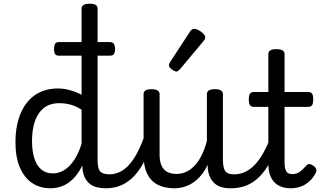

<svg xmlns="http://www.w3.org/2000/svg" viewBox="-20 -994 1731 1031"><path d="M251 17Q195 17 153 -11Q111 -39 87 -94Q63 -149 63 -232Q63 -284 73 -328.5Q83 -373 102 -408.5Q121 -444 148.5 -468.5Q176 -493 211.5 -506Q247 -519 291 -519Q322 -519 355 -510Q388 -501 418 -485V-948Q418 -961 429 -967.5Q440 -974 462 -974Q484 -974 494 -967.5Q504 -961 504 -948V-134Q504 -90 517.5 -74Q531 -58 568 -58Q579 -58 584.5 -46.5Q590 -35 588.5 -20.5Q587 -6 577.5 5.5Q568 17 549 17Q522 17 500 11.5Q478 6 462 -7Q446 -20 436 -39.5Q426 -59 423 -88L422 -105Q399 -59 371 -32Q343 -5 312.5 6Q282 17 251 17ZM264 -63Q295 -63 323 -79.5Q351 -96 375.5 -130.5Q400 -165 418 -222V-405Q387 -425 357.5 -432.5Q328 -440 298 -440Q271 -440 248 -432Q225 -424 207.5 -407.5Q190 -391 177.5 -366.5Q165 -342 158.5 -309.5Q152 -277 152 -235Q152 -184 164 -145Q176 -106 201 -84.5Q226 -63 264 -63Z M549 17Q535 17 528.5 5.5Q522 -6 523.5 -20.5Q525 -35 536 -46.5Q547 -58 568 -58Q597 -58 624 -71Q651 -84 675 -111Q699 -138 720 -179.5Q741 -221 760 -276Q765 -291 777 -290.5Q789 -290 798.5 -280.5Q808 -271 805 -259Q785 -189 759.5 -137Q734 -85 702.5 -51Q671 -17 633 0Q595 17 549 17Z M297 -695Q279 -695 274.5 -706Q270 -717 270 -730Q270 -744 274.5 -756Q279 -768 297 -768H570Q588 -768 593 -756Q598 -744 598 -730Q598 -717 593 -706Q588 -695 570 -695Z M917 17Q864 17 827 -2Q790 -21 770.5 -60.5Q751 -100 751 -161V-489Q751 -502 761.5 -508.5Q772 -515 793 -515Q815 -515 826 -508.5Q837 -502 837 -489V-163Q837 -129 847 -106Q857 -83 877 -71.5Q897 -60 928 -60Q958 -60 983.5 -73Q1009 -86 1029.5 -109.5Q1050 -133 1065.5 -166Q1081 -199 1091 -237V-489Q1091 -502 1101.5 -508.5Q1112 -515 1134 -515Q1155 -515 1166 -508.5Q1177 -502 1177 -489V-138Q1177 -94 1189 -76Q1201 -58 1234 -58Q1248 -58 1255 -46.5Q1262 -35 1260.5 -20.5Q1259 -6 1248 5.5Q1237 17 1215 17Q1191 17 1171 11.5Q1151 6 1135.5 -6.5Q1120 -19 1110 -38.5Q1100 -58 1096 -85L1095 -109Q1080 -77 1060.5 -53.5Q1041 -30 1018.5 -14.5Q996 1 970 9Q944 17 917 17Z M1220 17Q1206 17 1199.5 5.5Q1193 -6 1194.5 -20.5Q1196 -35 1207 -46.5Q1218 -58 1239 -58Q1269 -58 1296.5 -71Q1324 -84 1348 -109Q1372 -134 1394 -173Q1416 -212 1435 -264Q1440 -279 1452.5 -278Q1465 -277 1474 -268Q1483 -259 1480 -248Q1459 -180 1433.5 -130.5Q1408 -81 1376 -48Q1344 -15 1305.5 1Q1267 17 1220 17Z M928 -610Q917 -610 902 -622Q887 -634 887 -644Q887 -647 888 -650Q889 -653 893 -660L1000 -824Q1005 -832 1010.5 -835.5Q1016 -839 1024 -839Q1034 -839 1047.5 -831.5Q1061 -824 1071.5 -813.5Q1082 -803 1082 -794Q1082 -787 1079.5 -782.5Q1077 -778 1070 -770L947 -623Q935 -610 928 -610Z M1542 17Q1502 17 1475 1.5Q1448 -14 1434.5 -43Q1421 -72 1421 -113V-420H1344Q1329 -420 1322.5 -429Q1316 -438 1316 -460Q1316 -483 1322.5 -491.5Q1329 -500 1344 -500H1421V-704Q1421 -717 1431.5 -723.5Q1442 -730 1464 -730Q1486 -730 1497 -723.5Q1508 -717 1508 -704V-500H1634Q1649 -500 1655.5 -491.5Q1662 -483 1662 -460Q1662 -438 1655.5 -429Q1649 -420 1634 -420H1508V-122Q1508 -88 1517.5 -73.5Q1527 -59 1550 -59Q1572 -59 1589 -71Q1606 -83 1624 -104Q1634 -115 1644 -113Q1654 -111 1664 -103Q1677 -94 1678.5 -83.5Q1680 -73 1675 -64Q1659 -35 1637.5 -17Q1616 1 1592 9Q1568 17 1542 17Z"/></svg>

Font: Playwrite IT Trad
Style: Regular
Weight: 400
Designer: Veronika Burian, José Scaglione
Foundry: TypeTogether
Version: Version 1.002